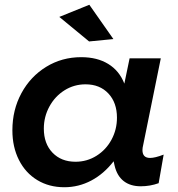

<svg xmlns="http://www.w3.org/2000/svg" viewBox="-20 -780 749 806"><path d="M355 -760 456 -616 354 -606 229 -709ZM32 -233Q32 -319 70 -389Q108 -459 174 -499.5Q240 -540 321 -540Q388 -540 434.5 -511.5Q481 -483 502 -429L524 -535H655L581 -171Q578 -159 578 -150Q578 -117 610 -117Q631 -117 667 -131L646 -11Q610 2 571 2Q527 2 499 -20Q471 -42 461 -85L457 -103Q416 -50 363 -22Q310 6 250 6Q186 6 136.5 -24Q87 -54 59.5 -108.5Q32 -163 32 -233ZM471 -286Q471 -349 435 -387.5Q399 -426 339 -426Q291 -426 251 -401Q211 -376 187.5 -333Q164 -290 164 -240Q164 -177 200.5 -139Q237 -101 297 -101Q345 -101 385 -126Q425 -151 448 -193.5Q471 -236 471 -286Z"/></svg>

Font: TypoPRO Montserrat Alternates
Style: Italic
Weight: 500
Italic angle: -11.3°
Designer: Julieta Ulanovsky
Foundry: Julieta Ulanovsky
Version: Version 6.001